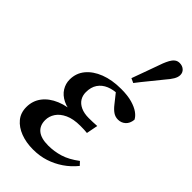

<svg xmlns="http://www.w3.org/2000/svg" viewBox="-239 -817 894 894"><g transform="rotate(45 208.5 -370.0)"><path d="M177 14Q131 14 94.5 0Q58 -14 36.5 -40Q15 -66 15 -104Q15 -145 38.5 -176Q62 -207 105 -225Q148 -243 206 -244L199 -233Q154 -234 125 -248.5Q96 -263 81.5 -286.5Q67 -310 67 -337Q67 -379 92.5 -410Q118 -441 163 -458.5Q208 -476 268 -476Q311 -476 340.5 -467.5Q370 -459 388 -446Q406 -433 413 -418Q410 -391 394.5 -377.5Q379 -364 358 -364Q340 -364 325.5 -374Q311 -384 297 -402L254 -456L310 -460L320 -444Q309 -447 299 -447.5Q289 -448 279 -448Q245 -448 218.5 -437Q192 -426 177 -404Q162 -382 162 -349Q162 -327 172.5 -310Q183 -293 204.5 -283Q226 -273 257 -273Q272 -273 283 -273.5Q294 -274 311 -275L300 -218Q292 -219 281 -219.5Q270 -220 255 -220Q209 -220 179 -206Q149 -192 134.5 -170Q120 -148 120 -123Q120 -87 143.5 -68Q167 -49 214 -49Q253 -49 290.5 -60.5Q328 -72 369 -103L385 -86Q359 -54 326.5 -32Q294 -10 257 2Q220 14 177 14ZM266 -545Q280 -584 294 -622Q308 -660 321 -697Q327 -712 334 -725Q341 -738 351 -746Q361 -754 375 -754Q393 -754 405 -743.5Q417 -733 417 -716Q417 -702 407.5 -686Q398 -670 382 -652Q359 -623 335 -594Q311 -565 288 -535Z"/></g></svg>

Font: Source Serif 4 48pt SemiBold
Style: Italic
Weight: 600
Italic angle: -12°
Designer: Frank Grießhammer
Foundry: Adobe Systems Incorporated
Version: Version 4.004;hotconv 1.0.116;makeotfexe 2.5.65601